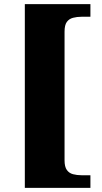

<svg xmlns="http://www.w3.org/2000/svg" viewBox="-20 -780 494 928"><path d="M100 128V-760H417V-699H374Q352 -699 333 -694Q314 -689 303 -674Q292 -659 292 -627V-5Q292 26 303 41.5Q314 57 333 62Q352 67 374 67H417V128Z"/></svg>

Font: Noto Serif Khmer Black
Style: Regular
Weight: 900
Version: Version 2.003